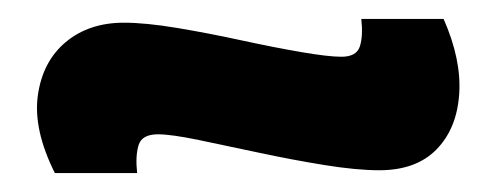

<svg xmlns="http://www.w3.org/2000/svg" viewBox="-20 -422 526 203"><path d="M381 -242Q357 -242 323 -247.5Q289 -253 254 -260.5Q219 -268 190 -274Q161 -280 147 -280Q130 -280 126.5 -268.5Q123 -257 125 -239H38Q15 -285 20 -321Q25 -357 49.5 -377.5Q74 -398 111 -398Q134 -398 167 -392.5Q200 -387 234.5 -379.5Q269 -372 298 -367Q327 -362 341 -362Q357 -362 360.5 -373Q364 -384 362 -402H449Q468 -359 465.5 -322.5Q463 -286 441.5 -264Q420 -242 381 -242Z"/></svg>

Font: Bricolage Grotesque 96pt Bricolage Grotesque 48pt Regular
Style: Bold
Weight: 700
Designer: Mathieu Triay
Foundry: Atelier Triay
Version: Version 1.001; ttfautohint (v1.8.4.7-5d5b);gftools[0.9.33.de